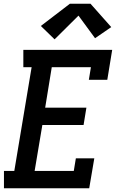

<svg xmlns="http://www.w3.org/2000/svg" viewBox="-20 -1000 640 1020"><path d="M1 0V-92H56L148 -643H104V-735H576L550 -576H452L463 -643H255L220 -428H439L424 -336H205L164 -92H372L383 -159H481L454 0ZM270 -791 197 -862 351 -980H461L571 -856L485 -797L397 -917Z"/></svg>

Font: Iosevka Slab SmBdExObl
Style: Regular
Weight: 600
Width: 7
Italic angle: -9°
Monospace: yes
Designer: Belleve Invis
Foundry: Belleve Invis
Version: Version 11.1.0; ttfautohint (v1.8.3)